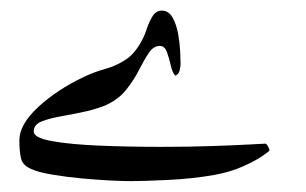

<svg xmlns="http://www.w3.org/2000/svg" viewBox="-20 -374 563 353"><path d="M475.6 -97.7Q475.6 -96.2 462.4 -87.2Q449.2 -78.1 426.3 -67.9Q403.3 -57.6 373 -52.2Q334 -45.4 289.6 -43.2Q245.1 -41 220.2 -41Q206.5 -41 181.6 -42.2Q156.7 -43.5 128.7 -46.1Q100.6 -48.8 75.9 -53Q51.3 -57.1 38.1 -63Q21.5 -69.8 18.6 -83Q15.6 -96.2 15.6 -116.2Q15.6 -145 50 -177Q84.5 -209 133.8 -232.4Q153.3 -241.7 172.9 -247.1Q192.4 -252.4 210.2 -263.7Q228 -274.9 241.2 -300.3Q246.1 -309.1 250.2 -321.8Q254.4 -334.5 260.7 -344.5Q267.1 -354.5 277.3 -354.5Q290 -354.5 297.1 -342Q304.2 -329.6 307.4 -312.3Q310.5 -294.9 311.3 -279.1Q312 -263.2 312 -256.3Q312 -251.5 310.1 -244.1Q308.1 -236.8 302.2 -234.9Q296.9 -240.7 293.9 -253.9Q291 -267.1 286.9 -278.3Q282.7 -289.6 273.9 -289.6Q262.2 -289.6 253.7 -276.9Q245.1 -264.2 235.8 -245.8Q226.6 -227.5 212.6 -209.7Q198.7 -191.9 175.8 -181.2Q168 -177.7 157.7 -174.6Q147.5 -171.4 141.1 -169.9Q117.2 -164.6 94.5 -160.6Q71.8 -156.7 56.9 -150.9Q42 -145 42 -132.3Q42 -120.6 75.9 -114.5Q109.9 -108.4 163.8 -106.2Q217.8 -104 277.3 -104Q328.1 -104 370.4 -105.5Q412.6 -106.9 439 -108.4Q465.3 -109.9 467.8 -109.9Q470.2 -109.9 472.9 -104.5Q475.6 -99.1 475.6 -97.7Z"/></svg>

Font: Scheherazade New
Style: Bold
Weight: 700
Designer: SIL International
Foundry: SIL International
Version: Version 4.000